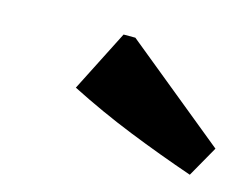

<svg xmlns="http://www.w3.org/2000/svg" viewBox="-47 -837 473 362"><g transform="rotate(15 189.5 -655.5)"><path d="M345 -544Q281 -566 218.5 -591Q156 -616 95 -647L156 -767H179L379 -604Z"/></g></svg>

Font: Piazzolla ExtraBold
Style: Italic
Weight: 800
Italic angle: -11.3°
Designer: Juan Pablo del Peral
Foundry: Huerta Tipografica
Version: Version 1.330